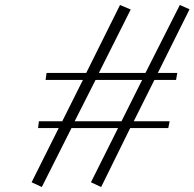

<svg xmlns="http://www.w3.org/2000/svg" viewBox="-20 -732 781 771"><path d="M106.9 0 215.8 -217.8H132.8L136.2 -245.1H230L313 -411.1H163.1L167 -439H326.2L461.9 -711.9L504.9 -693.8L377 -439H564L702.1 -711.9L741.2 -694.8L613.8 -439H691.9L687 -411.1H600.1L517.1 -245.1H661.1L655.8 -217.8H502.9L386.2 19L345.2 0L454.1 -217.8H267.1L147.9 19ZM279.8 -245.1H467.8L550.8 -411.1H363.8Z"/></svg>

Font: Dehuti Alt
Style: Bold-Italic
Weight: 700
Version: Version 1.2